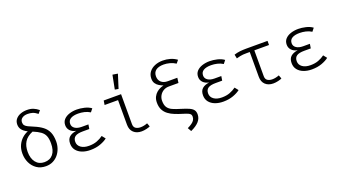

<svg xmlns="http://www.w3.org/2000/svg" viewBox="-73 -1509 4346 2444"><g transform="rotate(-20 2100.0 -287.0)"><path d="M317.5 -746Q368 -746 404 -731.2Q440 -716.5 475 -687.5L442 -648Q406 -676.5 375.2 -686Q344.5 -695.5 309 -695.5Q263 -695.5 234.5 -675.2Q206 -655 206 -618Q206 -592.5 219 -576.5Q232 -560.5 259.8 -547Q287.5 -533.5 332.5 -515Q399 -487.5 443.5 -453.2Q488 -419 510.2 -368.8Q532.5 -318.5 532.5 -242Q532.5 -194.5 517.2 -149.5Q502 -104.5 472.8 -68.5Q443.5 -32.5 401 -11.2Q358.5 10 304 10Q232 10 180.8 -25.2Q129.5 -60.5 102.2 -118.2Q75 -176 75 -243.5Q75 -307 97.5 -355.5Q120 -404 156.8 -437.2Q193.5 -470.5 236.5 -486.5Q183.5 -513.5 161.8 -543.5Q140 -573.5 140 -612Q140 -656.5 164.8 -686.2Q189.5 -716 230 -731Q270.5 -746 317.5 -746ZM292.5 -462.5Q214 -430.5 179.8 -375.8Q145.5 -321 145.5 -240.5Q145.5 -151.5 187.8 -98.2Q230 -45 304.5 -45Q379 -45 420.8 -96Q462.5 -147 462.5 -242Q462.5 -304.5 446.8 -343.2Q431 -382 394 -409Q357 -436 292.5 -462.5Z M982.5 -246.5H895Q823 -246.5 790.8 -224.5Q758.5 -202.5 758.5 -153.5Q758.5 -105.5 799 -76Q839.5 -46.5 909 -46.5Q969.5 -46.5 1016.2 -64.2Q1063 -82 1100 -109.5L1137.5 -62.5Q1102.5 -34 1042.5 -12Q982.5 10 906.5 10Q845 10 795.8 -9Q746.5 -28 717.8 -64.5Q689 -101 689 -153.5Q689 -214 723.2 -243.8Q757.5 -273.5 818 -281.5Q765.5 -292.5 738 -322.8Q710.5 -353 710.5 -395Q710.5 -442 738.8 -472.8Q767 -503.5 813.8 -519Q860.5 -534.5 916.5 -534.5Q962.5 -534.5 1016.5 -522Q1070.5 -509.5 1108.5 -481.5L1074.5 -438.5Q1038.5 -461 996.8 -470.5Q955 -480 914.5 -480Q849.5 -480 812.8 -458Q776 -436 776 -390Q776 -351 810 -328.2Q844 -305.5 900.5 -305.5H992Z M1452 -467H1270L1279 -525H1514V-119.5Q1514 -78.5 1540.2 -61.2Q1566.5 -44 1606.5 -44Q1628 -44 1651.8 -49Q1675.5 -54 1698.5 -63L1716.5 -15Q1701.5 -6.5 1666.5 1.8Q1631.5 10 1600 10Q1533.5 10 1492.8 -27.5Q1452 -65 1452 -133.5ZM1496 -796 1566 -784.5 1507 -598.5 1459 -607Z M2156 -746Q2208 -746 2256.2 -732.2Q2304.5 -718.5 2345.5 -688.5L2312.5 -648Q2275.5 -672 2233.2 -683.2Q2191 -694.5 2151.5 -694.5Q2082 -694.5 2045.5 -667Q2009 -639.5 2009 -585.5Q2009 -534.5 2041.8 -505.5Q2074.5 -476.5 2130 -476.5H2258.5L2249.5 -409H2120Q2076 -409 2043.5 -388.8Q2011 -368.5 1993.2 -336Q1975.5 -303.5 1975.5 -267Q1975.5 -210 1996.2 -177.8Q2017 -145.5 2060 -126.2Q2103 -107 2169.5 -87.5Q2232.5 -68.5 2270.5 -51.2Q2308.5 -34 2325.5 -11Q2342.5 12 2342.5 49Q2342.5 103.5 2305 145.5Q2267.5 187.5 2192.5 221.5L2164.5 172Q2201 154.5 2225 137.2Q2249 120 2261 99.8Q2273 79.5 2273 54Q2273 35 2264.2 23.2Q2255.5 11.5 2233.2 1.8Q2211 -8 2169.5 -20.5Q2115.5 -36.5 2067.8 -55.5Q2020 -74.5 1983.5 -101.8Q1947 -129 1926.2 -169Q1905.5 -209 1905.5 -266.5Q1905.5 -312 1921.8 -344.2Q1938 -376.5 1963 -397.5Q1988 -418.5 2014.2 -429.8Q2040.5 -441 2060 -444Q2031.5 -455 2004.8 -471.2Q1978 -487.5 1960.8 -513Q1943.5 -538.5 1943.5 -577Q1943.5 -631 1972.5 -668.8Q2001.5 -706.5 2049.8 -726.2Q2098 -746 2156 -746Z M2782.5 -246.5H2695Q2623 -246.5 2590.8 -224.5Q2558.5 -202.5 2558.5 -153.5Q2558.5 -105.5 2599 -76Q2639.5 -46.5 2709 -46.5Q2769.5 -46.5 2816.2 -64.2Q2863 -82 2900 -109.5L2937.5 -62.5Q2902.5 -34 2842.5 -12Q2782.5 10 2706.5 10Q2645 10 2595.8 -9Q2546.5 -28 2517.8 -64.5Q2489 -101 2489 -153.5Q2489 -214 2523.2 -243.8Q2557.5 -273.5 2618 -281.5Q2565.5 -292.5 2538 -322.8Q2510.5 -353 2510.5 -395Q2510.5 -442 2538.8 -472.8Q2567 -503.5 2613.8 -519Q2660.5 -534.5 2716.5 -534.5Q2762.5 -534.5 2816.5 -522Q2870.5 -509.5 2908.5 -481.5L2874.5 -438.5Q2838.5 -461 2796.8 -470.5Q2755 -480 2714.5 -480Q2649.5 -480 2612.8 -458Q2576 -436 2576 -390Q2576 -351 2610 -328.2Q2644 -305.5 2700.5 -305.5H2792Z M3498 -525V-469H3193Q3165.5 -469 3146 -467.5Q3126.5 -466 3106.2 -461.8Q3086 -457.5 3055 -449L3044 -503Q3082.5 -516 3123 -520.5Q3163.5 -525 3209.5 -525ZM3299 -485V-119.5Q3299 -78.5 3324.8 -61.2Q3350.5 -44 3390.5 -44Q3411.5 -44 3435.5 -49Q3459.5 -54 3482.5 -63L3500.5 -15Q3485.5 -6.5 3450.5 1.8Q3415.5 10 3384 10Q3317.5 10 3277.2 -27.5Q3237 -65 3237 -133.5V-485Z M3982.5 -246.5H3895Q3823 -246.5 3790.8 -224.5Q3758.5 -202.5 3758.5 -153.5Q3758.5 -105.5 3799 -76Q3839.5 -46.5 3909 -46.5Q3969.5 -46.5 4016.2 -64.2Q4063 -82 4100 -109.5L4137.5 -62.5Q4102.5 -34 4042.5 -12Q3982.5 10 3906.5 10Q3845 10 3795.8 -9Q3746.5 -28 3717.8 -64.5Q3689 -101 3689 -153.5Q3689 -214 3723.2 -243.8Q3757.5 -273.5 3818 -281.5Q3765.5 -292.5 3738 -322.8Q3710.5 -353 3710.5 -395Q3710.5 -442 3738.8 -472.8Q3767 -503.5 3813.8 -519Q3860.5 -534.5 3916.5 -534.5Q3962.5 -534.5 4016.5 -522Q4070.5 -509.5 4108.5 -481.5L4074.5 -438.5Q4038.5 -461 3996.8 -470.5Q3955 -480 3914.5 -480Q3849.5 -480 3812.8 -458Q3776 -436 3776 -390Q3776 -351 3810 -328.2Q3844 -305.5 3900.5 -305.5H3992Z"/></g></svg>

Font: Fira Code Light Light
Style: Regular
Weight: 300
Monospace: yes
Version: Version 5.002